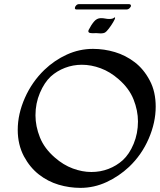

<svg xmlns="http://www.w3.org/2000/svg" viewBox="-20 -891 777 931"><path d="M370 20Q316 20 264 4.5Q212 -11 168.5 -45Q125 -79 96 -133Q66 -190 66 -261Q66 -338 100.5 -416Q135 -494 195 -552Q244 -599 304.5 -626.5Q365 -654 431 -654Q485 -654 537 -638.5Q589 -623 633 -589.5Q677 -556 706 -501Q721 -473 728 -441Q735 -409 735 -374Q735 -297 701 -218.5Q667 -140 606 -82Q557 -36 496.5 -8Q436 20 370 20ZM423 -57Q467 -57 506 -72Q545 -87 575 -114Q607 -143 628 -193.5Q649 -244 649 -302Q649 -355 627.5 -409Q606 -463 555 -507Q514 -543 468 -560Q422 -577 377 -577Q334 -577 295 -562Q256 -547 226 -520Q195 -491 173.5 -440.5Q152 -390 152 -332Q152 -279 173.5 -225Q195 -171 246 -127Q287 -91 333 -74Q379 -57 423 -57ZM469 -729Q461 -729 453 -730Q445 -731 436 -730H427Q403 -730 410 -746Q422 -770 436 -786.5Q450 -803 469 -803Q481 -803 490.5 -801Q500 -799 509 -799Q527 -799 533 -805Q538 -809 538 -804Q538 -799 528.5 -783Q519 -767 507.5 -752Q496 -737 489 -733Q481 -729 469 -729ZM352 -845Q343 -845 343 -852Q343 -858 349 -864.5Q355 -871 363 -871H604Q615 -871 615 -863Q615 -858 608.5 -851.5Q602 -845 593 -845Z"/></svg>

Font: Tapestry
Style: Regular
Weight: 400
Designer: Robert E. Leuschke
Foundry: Robert E. Leuschke
Version: Version 1.010; ttfautohint (v1.8.4.7-5d5b)